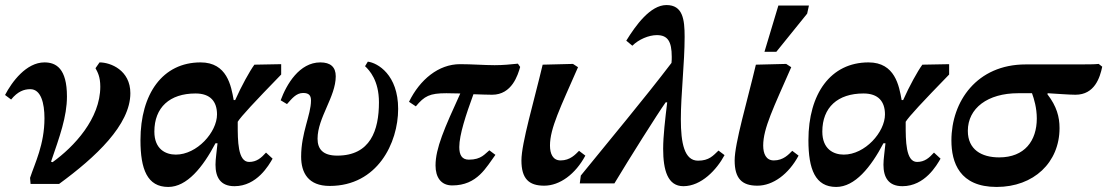

<svg xmlns="http://www.w3.org/2000/svg" viewBox="-20 -726 4383 760"><path d="M214 2C359 -104 496 -232 496 -357C496 -448 418 -479 374 -479L358 -456C366 -441 377 -423 377 -383C377 -256 273 -145 188 -84L182 -86C216 -185 245 -264 245 -344C245 -455 202 -479 156 -479C84 -479 27 -402 0 -350L24 -332C50 -364 75 -373 100 -373C142 -373 156 -318 156 -258C156 -154 118 -80 99 -22L101 2Z M646 14C720 14 783 -64 833 -159H841C838 -126 833 -98 833 -74C833 -25 852 11 908 11C997 11 1044 -72 1059 -98L1033 -122C1014 -101 996 -85 966 -85C921 -85 921 -170 921 -233C921 -237 921 -241 921 -244C934 -265 987 -322 1093 -431V-472L987 -470C968 -444 936 -386 911 -330H905C895 -386 879 -479 774 -479C624 -479 536 -355 536 -171C536 -56 563 14 646 14ZM676 -114C635 -114 591 -136 591 -205C591 -301 652 -356 754 -356C813 -356 839 -324 839 -273C839 -203 760 -114 676 -114Z M1285 10C1474 10 1556 -160 1556 -295C1556 -430 1475 -477 1436 -482L1425 -464C1442 -448 1480 -408 1480 -321C1480 -210 1446 -110 1315 -110C1257 -110 1237 -137 1237 -177C1237 -260 1309 -343 1309 -424C1309 -461 1288 -479 1248 -479C1165 -479 1114 -392 1091 -329L1116 -314C1135 -335 1152 -358 1180 -358C1204 -358 1211 -347 1211 -328C1211 -271 1172 -201 1172 -106C1172 -42 1200 10 1285 10Z M1770 8C1870 8 1905 -65 1941 -113L1917 -131C1900 -118 1886 -94 1836 -94C1808 -94 1798 -113 1798 -144C1798 -192 1824 -271 1854 -353C1884 -352 1911 -351 1928 -351C2007 -351 2030 -430 2039 -461L2030 -474C1999 -471 1973 -468 1938 -468C1897 -468 1849 -472 1801 -472C1716 -472 1642 -411 1599 -323L1626 -305C1660 -346 1681 -357 1747 -357C1762 -357 1781 -356 1802 -356C1739 -218 1704 -139 1704 -71C1704 -25 1725 8 1770 8Z M2134 9C2196 9 2258 -37 2297 -110L2272 -129C2258 -115 2237 -91 2199 -91C2168 -91 2157 -118 2157 -150C2157 -218 2198 -300 2268 -460L2248 -473L2128 -470C2094 -326 2044 -159 2044 -91C2044 -19 2073 9 2134 9Z M2685 11C2756 11 2817 -54 2848 -112L2824 -130C2803 -110 2787 -90 2743 -90C2689 -90 2675 -159 2675 -254C2675 -352 2690 -477 2690 -580C2690 -649 2683 -706 2618 -706C2554 -706 2496 -625 2459 -565L2483 -545C2508 -570 2548 -587 2580 -587C2623 -587 2639 -562 2639 -501C2639 -494 2639 -486 2638 -477C2530 -335 2394 -173 2279 -31L2275 0H2412C2472 -100 2583 -276 2615 -321H2621C2613 -255 2605 -187 2605 -137C2605 -52 2623 11 2685 11Z M2978 9C3040 9 3102 -37 3141 -110L3116 -129C3102 -115 3081 -91 3043 -91C3012 -91 3001 -118 3001 -150C3001 -218 3042 -300 3112 -460L3092 -473L2972 -470C2938 -326 2888 -159 2888 -91C2888 -19 2917 9 2978 9ZM3053 -521 3175 -672 3182 -704H3061L3006 -521Z M3290 14C3364 14 3427 -64 3477 -159H3485C3482 -126 3477 -98 3477 -74C3477 -25 3496 11 3552 11C3641 11 3688 -72 3703 -98L3677 -122C3658 -101 3640 -85 3610 -85C3565 -85 3565 -170 3565 -233C3565 -237 3565 -241 3565 -244C3578 -265 3631 -322 3737 -431V-472L3631 -470C3612 -444 3580 -386 3555 -330H3549C3539 -386 3523 -479 3418 -479C3268 -479 3180 -355 3180 -171C3180 -56 3207 14 3290 14ZM3320 -114C3279 -114 3235 -136 3235 -205C3235 -301 3296 -356 3398 -356C3457 -356 3483 -324 3483 -273C3483 -203 3404 -114 3320 -114Z M3925 14C4072 14 4174 -83 4174 -219C4174 -263 4163 -305 4126 -353L4127 -357C4163 -355 4212 -351 4237 -351C4313 -351 4334 -419 4343 -462L4329 -473C4307 -471 4302 -471 4186 -471H4040C3847 -471 3746 -325 3746 -170C3746 -83 3778 14 3925 14ZM4065 -357C4073 -335 4084 -299 4084 -257C4084 -169 4036 -103 3935 -103C3865 -103 3811 -134 3811 -208C3811 -298 3890 -357 4010 -357Z"/></svg>

Font: STIX Two Text
Style: Bold Italic
Weight: 700
Italic angle: -12°
Designer: Ross Mills, John Hudson & Paul Hanslow, Tiro Typeworks Ltd; with prior portions MicroPress Inc. and Coen Hoffman, Elsevi
Foundry: Tiro Typeworks Ltd
Version: Version 2.13 b171